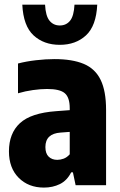

<svg xmlns="http://www.w3.org/2000/svg" viewBox="-20 -818 530 848"><path d="M174 10.5Q105.5 10.5 62.5 -32.8Q19.5 -76 19.5 -149.5Q19.5 -229 68 -274Q116.5 -319 228 -327L288 -331.5V-340Q288 -387.5 266.2 -406.2Q244.5 -425 188 -425Q159.5 -425 125.5 -420.2Q91.5 -415.5 59.5 -406V-537.5Q95.5 -547 138.8 -552Q182 -557 220.5 -557Q299.5 -557 350 -535.8Q400.5 -514.5 424.5 -465.2Q448.5 -416 448.5 -332.5V0H314L302 -57H294.5Q276 -20.5 244.5 -5Q213 10.5 174 10.5ZM180.5 -168.5Q180.5 -140 195 -126Q209.5 -112 233 -112Q246.5 -112 261 -117.2Q275.5 -122.5 288 -136.5V-235.5L248 -232.5Q180.5 -228 180.5 -168.5ZM244 -620Q173.5 -620 128.2 -661.8Q83 -703.5 78.5 -797.5H179Q181.5 -747.5 198.8 -726.5Q216 -705.5 244 -705.5Q272.5 -705.5 289.5 -726.5Q306.5 -747.5 309 -797.5H409.5Q405 -703.5 359.8 -661.8Q314.5 -620 244 -620Z"/></svg>

Font: Encode Sans Condensed ExtraBold
Style: Regular
Weight: 800
Width: 3
Designer: Multiple Designers
Foundry: Impallari Type
Version: Version 3.000; ttfautohint (v1.8.3) -l 8 -r 50 -G 200 -x 14 